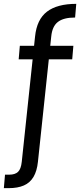

<svg xmlns="http://www.w3.org/2000/svg" viewBox="-64 -786 417 997"><path d="M-44 191 -38 121H-16Q14 121 29.5 106.5Q45 92 49 54L118 -596Q127 -685 180 -725.5Q233 -766 332 -766L326 -695Q266 -695 236.5 -672Q207 -649 202 -596L133 54Q128 102 110 132.5Q92 163 60 177Q28 191 -19 191ZM33 -478 39 -548H317L311 -478Z"/></svg>

Font: DM Sans 24pt
Style: Regular
Weight: 400
Designer: Colophon Foundry, Jonny Pinhorn
Foundry: Colophon Foundry
Version: Version 4.004;gftools[0.9.30]